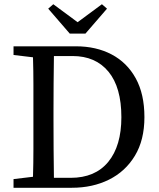

<svg xmlns="http://www.w3.org/2000/svg" viewBox="-20 -888 750 908"><path d="M233 -322Q233 -249 233.5 -181Q234 -113 235 -47H314Q430 -47 492 -122.5Q554 -198 554 -334Q554 -475 493 -549Q432 -623 323 -623H235Q234 -559 233.5 -492.5Q233 -426 233 -359ZM44 -628V-669H339Q435 -669 508 -630.5Q581 -592 622 -517.5Q663 -443 663 -334Q663 -226 618 -151.5Q573 -77 495.5 -38.5Q418 0 320 0H44V-41L136 -52Q138 -116 138 -182.5Q138 -249 138 -322V-359Q138 -424 138 -488.5Q138 -553 136 -617ZM232 -868 347 -783 462 -868 486 -847 384 -729H310L208 -847Z"/></svg>

Font: Source Serif Pro
Style: Regular
Weight: 400
Designer: Frank Grießhammer
Foundry: Adobe Systems Incorporated
Version: Version 3.001;hotconv 1.0.111;makeotfexe 2.5.65597